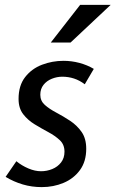

<svg xmlns="http://www.w3.org/2000/svg" viewBox="-20 -753 473 786"><path d="M327 -408Q306 -424 283 -431.5Q260 -439 235 -439Q213 -439 192 -430.5Q171 -422 158 -405.5Q145 -389 145 -365Q145 -340 163.5 -323.5Q182 -307 210.5 -292Q239 -277 267 -258.5Q295 -240 314 -213Q333 -186 333 -144Q333 -92 307.5 -57Q282 -22 240.5 -4.5Q199 13 151 13Q110 13 73 2Q36 -9 3 -29L47 -93Q69 -75 96 -63.5Q123 -52 148 -52Q172 -52 194 -61Q216 -70 230 -88Q244 -106 244 -132Q244 -161 225 -179Q206 -197 178 -212Q150 -227 122 -244Q94 -261 75 -285.5Q56 -310 56 -348Q56 -403 83 -437.5Q110 -472 152 -488Q194 -504 240 -504Q273 -504 305 -495.5Q337 -487 364 -471ZM308 -733H433L269 -579H188Z"/></svg>

Font: Rosario Medium
Style: Italic
Weight: 500
Italic angle: -8.05°
Version: Version 1.201